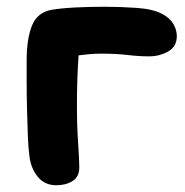

<svg xmlns="http://www.w3.org/2000/svg" viewBox="-20 -539 548 569"><path d="M147 10Q112 10 91.5 -15.5Q71 -41 67 -78Q64 -99 62.5 -137Q61 -175 60 -217.5Q59 -260 59 -298.5Q59 -337 59 -360Q59 -423 74.5 -462.5Q90 -502 133 -510Q164 -515 205.5 -517Q247 -519 290 -519Q338 -519 386.5 -515.5Q435 -512 462 -497Q484 -485 494 -467.5Q504 -450 504 -432Q504 -401 478.5 -386.5Q453 -372 422 -372Q391 -372 358.5 -376Q326 -380 280 -380Q261 -380 244.5 -378.5Q228 -377 213 -375Q208 -309 208 -226Q208 -165 211.5 -115Q215 -65 215 -43Q215 -15 195 -2.5Q175 10 147 10Z"/></svg>

Font: Shantell Sans Normal
Style: Bold
Weight: 700
Designer: Stephen Nixon, Anya Danilova, Shantell Martin
Foundry: Arrow Type
Version: Version 1.009;[a7da0bfa3]